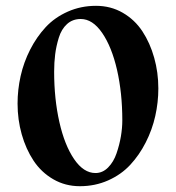

<svg xmlns="http://www.w3.org/2000/svg" viewBox="-20 -622 601 656"><path d="M521 -319.8Q521 -272.5 510.5 -225.6Q500 -178.7 478 -135.5Q456.1 -92.3 425 -58.8Q394 -25.4 349.4 -5.6Q304.7 14.2 252.9 14.2Q203.1 14.2 162.1 -9.5Q121.1 -33.2 94.7 -73Q68.4 -112.8 54.2 -163.1Q40 -213.4 40 -268.1Q40 -315.4 50.5 -362.3Q61 -409.2 83 -452.4Q105 -495.6 136 -529.1Q167 -562.5 211.7 -582.3Q256.3 -602.1 308.1 -602.1Q358.4 -602.1 399.4 -578.4Q440.4 -554.7 466.6 -514.9Q492.7 -475.1 506.8 -424.8Q521 -374.5 521 -319.8ZM255.9 -557.1Q228 -557.1 209 -539.8Q189.9 -522.5 180.9 -493.2Q171.9 -463.9 168.5 -436.3Q165 -408.7 165 -377Q165 -283.7 182.9 -204.8Q200.7 -126 233.2 -78.4Q265.6 -30.8 306.2 -30.8Q330.6 -30.8 349.4 -49.8Q368.2 -68.8 378.2 -98.1Q388.2 -127.4 393.1 -156.2Q397.9 -185.1 397.9 -210.9Q397.9 -304.2 379.9 -383.1Q361.8 -461.9 329.1 -509.5Q296.4 -557.1 255.9 -557.1Z"/></svg>

Font: Bluu Next
Style: Bold
Weight: 700
Designer: Jean-Baptiste Morizot, Igor Stepanchenko (Cyrillic)
Foundry: Igor Stepanchenko
Version: Version 1.005